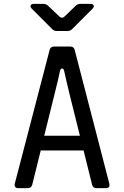

<svg xmlns="http://www.w3.org/2000/svg" viewBox="-20 -970 640 990"><path d="M73 0Q63 0 58.5 -6Q54 -12 56 -22L236 -713Q241 -730 258 -730H343Q360 -730 365 -713L544 -22Q546 -12 542 -6Q538 0 527 0H477Q460 0 455 -17L411 -194H190L146 -17Q141 0 124 0ZM208 -270H392L336 -495Q328 -527 322 -554.5Q316 -582 311 -603Q308 -617 300 -617Q292 -617 289 -603Q285 -582 278.5 -555Q272 -528 264 -496ZM273 -810Q259 -810 249 -820L144 -925Q135 -934 138 -942Q141 -950 154 -950H204Q218 -950 228 -940L286 -885Q300 -872 314 -886L370 -940Q380 -950 394 -950H446Q460 -950 463 -942Q466 -934 457 -925L352 -820Q342 -810 328 -810Z"/></svg>

Font: Pitagon Sans Mono
Style: Regular
Weight: 400
Monospace: yes
Designer: Travis Tran
Foundry: Pitagon
Version: Version 1.001;gftools[0.9.26]